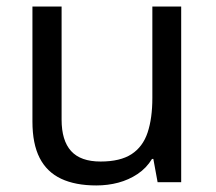

<svg xmlns="http://www.w3.org/2000/svg" viewBox="-20 -556 658 586"><path d="M533 -536V0H461L448 -71H444Q427 -43 400 -25Q373 -7 341 1.5Q309 10 274 10Q210 10 166.5 -10.5Q123 -31 101 -74Q79 -117 79 -185V-536H168V-191Q168 -127 197 -95Q226 -63 287 -63Q347 -63 381.5 -85.5Q416 -108 430.5 -151.5Q445 -195 445 -257V-536Z"/></svg>

Font: lbangla25
Style: Book
Weight: 400
Designer: Jelle Bosma - Monotype Design Team
Foundry: Monotype Imaging Inc.
Version: Version 2.003